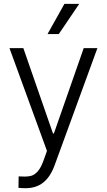

<svg xmlns="http://www.w3.org/2000/svg" viewBox="-20 -781 557 1000"><path d="M76.2 197.3 77.1 137.7 109.4 138.7Q130.4 138.7 146 133.5Q161.6 128.4 177.2 110.6Q192.9 92.8 206.1 56.6L224.6 4.9L29.3 -530.3H101.6L255.9 -85.9H260.7L416 -530.3H487.3L263.7 82Q241.7 141.1 204.6 170.2Q167.5 199.2 113.3 199.2Q93.8 199.2 76.2 197.3ZM315.4 -760.7H392.6L286.1 -603.5H227.5Z"/></svg>

Font: Pretendard Std Light
Style: Regular
Weight: 300
Designer: Base glyphs from Inter by Rasmus Andersson; Hangeul glyphs from Noto Sans CJK(Source Han Sans) by Jang Soo-young and Kan
Foundry: Kil Hyung-jin
Version: Version 1.309